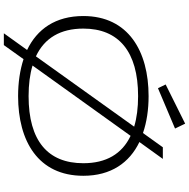

<svg xmlns="http://www.w3.org/2000/svg" viewBox="-12 -906 1007 1024"><g transform="rotate(90 492.0 -394.5)"><path d="M918 -335C918 -483 848 -581 738 -634L828 -759H766L690 -653C632 -673 565 -683 493 -683C254 -683 66 -575 66 -335C66 -186 136 -88 247 -35L158 89H221L296 -16C354 3 421 13 493 13C733 13 918 -94 918 -335ZM133 -335C133 -523 255 -627 493 -627C555 -627 610 -620 656 -606L281 -82C183 -128 133 -213 133 -335ZM851 -335C851 -145 731 -43 493 -43C431 -43 376 -50 330 -64L705 -587C802 -541 851 -456 851 -335ZM640 -878 431 -774 451 -733 666 -824Z"/></g></svg>

Font: Stint Ultra Expanded
Style: Regular
Weight: 400
Width: 7
Designer: Astigmatic (AOETI)
Foundry: Astigmatic (AOETI)
Version: Version 1.000